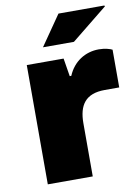

<svg xmlns="http://www.w3.org/2000/svg" viewBox="-83 -781 609 837"><g transform="rotate(-10 222.0 -362.5)"><path d="M143 -592H280L440 -721L438 -725H235ZM60 0H259V-235C259 -315 290 -362 376 -362H440V-529C431 -534 408 -541 381 -541C321 -541 268 -508 243 -448H236L223 -528H60Z"/></g></svg>

Font: Archivo Black
Style: Regular
Weight: 900
Designer: Hector Gatti
Foundry: Omnibus-Type
Version: Version 2.001